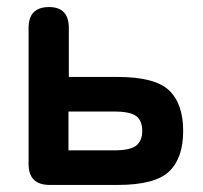

<svg xmlns="http://www.w3.org/2000/svg" viewBox="-20 -524 575 544"><path d="M121 0Q61 0 61 -59V-445Q61 -504 119 -504Q175 -504 175 -445V-306H313Q419 -306 459 -268Q499 -230 499 -153Q499 -76 459 -38Q419 0 313 0ZM174 -98H303Q349 -98 366 -111.5Q383 -125 383 -153Q383 -182 366 -195Q349 -208 303 -208H174Z"/></svg>

Font: Zen Maru Gothic
Style: Bold
Weight: 700
Designer: Yoshimichi Ohira
Foundry: Positype
Version: Version 1.001